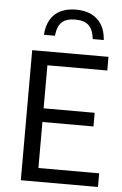

<svg xmlns="http://www.w3.org/2000/svg" viewBox="-56 -836 558 875"><g transform="rotate(5 223.5 -398.0)"><path d="M73 0V-595H422V-532.5H148V-62.5H426V0ZM130 -273V-335.5H381.5V-273ZM120 -669.5Q123 -711.5 139.8 -739.8Q156.5 -768 186 -782.2Q215.5 -796.5 256.5 -796.5Q297 -796.5 326.8 -782Q356.5 -767.5 373.8 -739.5Q391 -711.5 394 -669.5H343.5Q338.5 -713 318 -732Q297.5 -751 256.5 -751Q215.5 -751 195.2 -732Q175 -713 170.5 -669.5Z"/></g></svg>

Font: Encode Sans SC Condensed
Style: Regular
Weight: 400
Width: 3
Designer: Multiple Designers
Foundry: Impallari Type
Version: Version 3.002